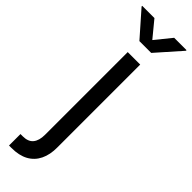

<svg xmlns="http://www.w3.org/2000/svg" viewBox="-360 -759 960 960"><g transform="rotate(45 120.5 -278.5)"><path d="M76.7 -545.9H165V39.1Q165.5 90.8 147.5 127.9Q129.4 165 93.8 184.6Q58.1 204.1 4.9 204.1H-12.7V123H3.4Q41.5 123 59.1 101.3Q76.7 79.6 76.7 39.1ZM50.8 -760.7 121.1 -675.3 190.4 -760.7H277.8V-756.3L162.6 -626H79.1L-35.6 -756.3V-760.7Z"/></g></svg>

Font: Inter Variable LoSnoCo
Style: Regular
Weight: 400
Designer: Rasmus Andersson
Foundry: rsms
Version: Version 4.000;git-a52131595; featfreeze: case,dlig,ss01,ss02